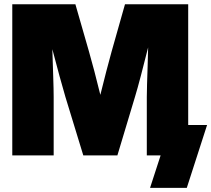

<svg xmlns="http://www.w3.org/2000/svg" viewBox="-20 -748 1017 924"><path d="M39.1 0V-727.5H342.8L408.2 -500Q418.9 -462.9 434.1 -405.3Q449.2 -347.7 462.9 -291.5Q476.6 -347.7 491.7 -405.3Q506.8 -462.9 517.1 -500L581.5 -727.5H885.7V0H686.5V-281.2Q686.5 -305.7 687.7 -344Q689 -382.3 690.4 -428Q691.9 -473.6 692.9 -520Q675.8 -451.2 658.4 -385.3Q641.1 -319.3 629.4 -281.2L544.9 0H380.9L294.9 -281.2Q283.7 -318.4 266.6 -381.3Q249.5 -444.3 231.9 -511.2Q233.9 -443.8 236.1 -380.1Q238.3 -316.4 238.3 -281.2V0ZM702.1 156.2 752.9 0H706.1V-146.5H976.6L878.9 156.2Z"/></svg>

Font: Inter Display Black
Style: Regular
Weight: 900
Designer: Rasmus Andersson
Foundry: rsms
Version: Version 4.000;git-a52131595